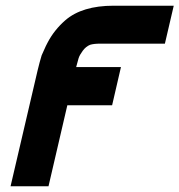

<svg xmlns="http://www.w3.org/2000/svg" viewBox="-20 -492 629 673"><path d="M17 161 112 -246Q119 -275 126 -298Q145 -341 147 -343Q170 -387 209 -421Q268 -472 378 -472H589L558 -339H331Q309 -339 296 -335Q281 -329 270 -314Q259 -299 255.5 -288Q252 -277 247 -257H404L373 -123H216L150 161Z"/></svg>

Font: Coval
Style: ExtraBold Italic
Weight: 800
Foundry: Context Ltd
Version: Version 001.000